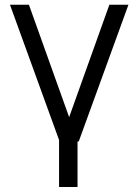

<svg xmlns="http://www.w3.org/2000/svg" viewBox="-20 -582 569 790"><path d="M304 0H299V187.5H223V-6L21 -562.5H99L264.5 -100L430 -562.5H508.5Z"/></svg>

Font: Russisch Sans
Style: Regular
Weight: 400
Designer: Michael Sharanda (font) & Cristiano Sobral (main changes)
Foundry: Michael Sharanda
Version: Version 2.00;October 25, 2020;FontCreator 13.0.0.2681 64-bit